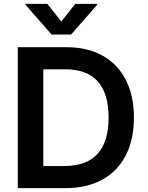

<svg xmlns="http://www.w3.org/2000/svg" viewBox="-20 -971 764 991"><path d="M318.2 0H71.7V-727.3H323.2Q431.5 -727.3 509.4 -683.8Q587.4 -640.3 629.3 -558.9Q671.2 -477.6 671.2 -364.3Q671.2 -250.7 629.1 -169Q587 -87.4 508 -43.7Q429 0 318.2 0ZM203.5 -114H311.8Q540.5 -114 540.5 -364.3Q540.5 -613.3 315.7 -613.3H203.5ZM224.4 -951 296.5 -860.1 368.6 -951H481.2V-946L346.9 -792.6H246.4L111.9 -946V-951Z"/></svg>

Font: Inter Zeller Semi Bold
Style: Regular
Weight: 600
Designer: Rasmus Andersson; Joe Bland
Foundry: zeller
Version: Version 3.015;git-dec3a8cb1